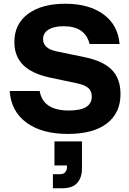

<svg xmlns="http://www.w3.org/2000/svg" viewBox="-20 -705 690 1025"><path d="M341.7 10Q203.3 10 121.2 -50.4Q39.2 -110.8 31.7 -219.2H191.7Q200.8 -166.7 240 -140.8Q279.2 -115 347.5 -115Q409.2 -115 439.6 -133.8Q470 -152.5 470 -190Q470 -219.2 451.2 -235.4Q432.5 -251.7 389.2 -260.8L246.7 -290.8Q150 -311.7 103.3 -358.3Q56.7 -405 56.7 -480.8Q56.7 -576.7 129.6 -630.8Q202.5 -685 328.3 -685Q455 -685 532.5 -628.3Q610 -571.7 618.3 -470H458.3Q435 -565 319.2 -565Q268.3 -565 239.2 -547.1Q210 -529.2 210 -495.8Q210 -445.8 281.7 -430.8L430.8 -400Q531.7 -379.2 577.5 -331.7Q623.3 -284.2 623.3 -202.5Q623.3 -101.7 550.4 -45.8Q477.5 10 341.7 10ZM262.5 300V225H300Q319.2 225 328.3 214.2Q337.5 203.3 337.5 187.5V178.3H270.8V50H417.5V195Q417.5 243.3 392.1 271.7Q366.7 300 313.3 300Z"/></svg>

Font: Funnel Display ExtraBold
Style: Regular
Weight: 800
Designer: NORD ID, Kristian Moeller
Foundry: Dicotype
Version: Version 1.000